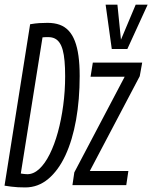

<svg xmlns="http://www.w3.org/2000/svg" viewBox="-28 -810 666 840"><path d="M82.5 10Q65.9 10 50.5 9.2Q35.2 8.4 21 6.5Q6.8 4.5 -8.2 2.3L103.8 -703.9Q126.2 -707.8 143.7 -708.9Q161.3 -710 180.1 -710Q209.8 -710 232.7 -701.8Q255.6 -693.6 272.2 -675.9Q288.8 -658.2 299.5 -630.5Q310.2 -602.9 315.4 -565Q320.6 -527.2 320.6 -477.6Q320.6 -374.4 304.8 -285.6Q289 -196.8 258.3 -130.6Q227.5 -64.4 183.1 -27.2Q138.7 10 82.5 10ZM92 -47.9Q119.1 -47.9 144.1 -71.1Q169 -94.3 189.6 -135.7Q210.3 -177.2 225.2 -231.5Q240.1 -285.8 248.5 -348.5Q257 -411.3 257 -476.9Q257 -514.6 254.4 -542.8Q251.9 -571.1 246.5 -590.8Q241.2 -610.5 232.5 -623.1Q223.8 -635.7 211.5 -641.7Q199.2 -647.6 183.2 -647.6Q179.4 -647.6 175.7 -647.6Q171.9 -647.6 167.8 -647.3Q163.8 -647 158 -646.6L63 -50.9Q68.2 -49.9 72.9 -49.4Q77.7 -48.9 82.4 -48.4Q87.2 -47.9 92 -47.9ZM288.9 0 297.1 -55.8 517.5 -474.4H368.2L378.1 -536.2H594.1L583.4 -476.7L364.9 -61.8H533.6L524.4 0ZM618 -789.7 529.2 -595.7H461L434.1 -789.7H485.7L501.2 -636.4L565.7 -789.7Z"/></svg>

Font: Georama ExtraCondensed Thin
Style: Italic
Weight: 100
Width: 2
Italic angle: -9°
Designer: Jean-Baptiste Levee
Foundry: Production Type
Version: Version 1.001